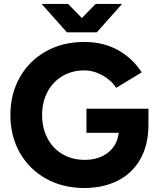

<svg xmlns="http://www.w3.org/2000/svg" viewBox="-20 -929 785 961"><path d="M32 -353.2Q32 -459 79.2 -542.2Q126.4 -625.4 210.4 -672.2Q294.4 -719 401.8 -719Q498.4 -719 571.5 -677.7Q644.6 -636.4 689.2 -566.8L561.4 -489.4Q537 -527.6 492.7 -552.1Q448.4 -576.6 401.8 -576.6Q340.6 -576.6 292.4 -548.1Q244.2 -519.6 217.5 -468.8Q190.8 -418 190.8 -353.2Q190.8 -288 217.6 -236.9Q244.4 -185.8 292.9 -157.3Q341.4 -128.8 405.8 -128.8Q454.4 -128.8 493.1 -147.7Q531.8 -166.6 553.3 -201.4Q574.8 -236.2 574.8 -280.4L723 -305.2Q723 -204.6 682.7 -133.1Q642.4 -61.6 569.5 -24.8Q496.6 12 401.8 12Q294.4 12 210.4 -34.8Q126.4 -81.6 79.2 -164.6Q32 -247.6 32 -353.2ZM412.8 -384.6H723V-292.4L637 -264.4H412.8ZM324 -771.4 458.8 -909.4H591L464.6 -767.2H324ZM188.4 -909.4H320.6L455.6 -771.4V-767.2H315Z"/></svg>

Font: 寒蝉端黑体 Light
Style: Regular
Weight: 300
Designer: ChillDuanSans {Warren2060}; 
Source Han Sans {Ryoko NISHIZUKA 西塚涼子 (kana, bopomofo & ideographs); Paul D. Hunt (Latin, G
Foundry: ChillType&Adobe
Version: Version 1.300;Glyphs 3.3 (3306)